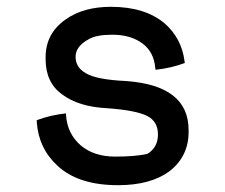

<svg xmlns="http://www.w3.org/2000/svg" viewBox="-20 -530 660 564"><path d="M350 -292Q534 -279 534 -148V-142Q534 -71 478 -27Q422 14 327 14Q209 14 148 -44Q93 -95 88 -172V-175V-177Q128 -192 174 -197Q174 -200 174 -191Q178 -137 217 -103Q256 -70 318 -70Q378 -70 413 -78Q444 -97 444 -135Q444 -173 413 -189Q380 -206 296 -212Q211 -216 162 -253Q114 -288 114 -356Q114 -353 114 -362Q114 -432 173 -473Q225 -510 306 -510Q406 -510 464 -461Q513 -418 522 -351Q522 -348 523 -345Q483 -330 437 -325L436 -331Q432 -377 399 -402Q364 -428 310 -428Q263 -428 241 -415Q202 -394 202 -363Q202 -332 232 -315Q263 -296 350 -292Z"/></svg>

Font: Rilu
Style: Bold
Weight: 500
Designer: Alí Sinisterra
Foundry: Alí Sinisterra
Version: ""